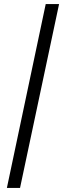

<svg xmlns="http://www.w3.org/2000/svg" viewBox="-20 -720 325 949"><path d="M14 209 206 -700H272L79 209Z"/></svg>

Font: Red Hat Text VF
Style: Italic
Weight: 400
Italic angle: -12°
Designer: Pentagram, MCKL
Foundry: Pentagram, MCKL
Version: Version 1.023